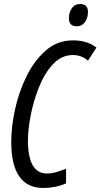

<svg xmlns="http://www.w3.org/2000/svg" viewBox="-20 -926 500 956"><path d="M196 10Q256 10 309 -13V-86Q284 -76 260 -69Q236 -62 214 -62Q119 -62 119 -227Q119 -278 132.5 -349.5Q146 -421 173.5 -490.5Q201 -560 243.5 -606Q286 -652 343 -652Q386 -652 418 -624L460 -689Q415 -725 344 -725Q266 -725 208.5 -675Q151 -625 112.5 -547Q74 -469 55 -382Q36 -295 36 -220Q36 10 196 10ZM362 -795Q388 -795 403 -816Q418 -837 418 -866Q418 -906 379 -906Q352 -906 337.5 -884.5Q323 -863 323 -836Q323 -795 362 -795Z"/></svg>

Font: Noto Sans UI Condensed
Style: Italic
Weight: 400
Width: 3
Italic angle: -12°
Designer: Monotype Design Team
Foundry: Monotype Imaging Inc.
Version: Version 1.901